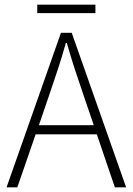

<svg xmlns="http://www.w3.org/2000/svg" viewBox="-20 -799 566 819"><path d="M188 -388 146 -265H380L338 -388Q318 -447 300 -501Q282 -555 265 -616H261Q244 -555 226 -501Q208 -447 188 -388ZM8 0 240 -659H286L518 0H470L393 -226H132L54 0ZM139 -743V-779H387V-743Z"/></svg>

Font: hySource Sans Pro Light
Style: Regular
Weight: 300
Designer: Paul D. Hunt
Foundry: Adobe Systems Incorporated
Version: Version 2.021;PS 2.000;hotconv 1.0.86;makeotf.lib2.5.63406